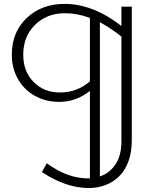

<svg xmlns="http://www.w3.org/2000/svg" viewBox="-20 -720 798 976"><path d="M597.2 -686H649.9V-4.9Q649.9 53.2 633.1 99.6Q616.2 146 586.4 175.5Q556.6 205.1 517.1 220.5Q477.5 235.8 431.2 235.8Q316.4 235.8 192.9 154.8L217.8 109.9Q322.8 187 428.2 187H437V-257.8Q366.7 -202.1 280.8 -202.1Q213.9 -202.1 158.9 -231.9Q104 -261.7 72 -316.9Q40 -372.1 40 -441.9Q40 -556.6 115.7 -628.4Q191.4 -700.2 308.1 -700.2Q453.1 -700.2 597.2 -587.9ZM286.1 -250Q371.6 -250 437 -306.2V-628.9Q373.5 -652.8 310.1 -652.8Q217.8 -652.8 158 -593.5Q98.1 -534.2 98.1 -441.9Q98.1 -356 151.6 -302.5Q205.1 -249 286.1 -250ZM487.8 176.8Q537.6 160.2 567.4 115Q597.2 69.8 597.2 -1V-534.2Q541 -578.6 487.8 -606.9Z"/></svg>

Font: BioRhyme Light
Style: Regular
Weight: 300
Designer: Aoife Mooney
Foundry: Aoife Mooney Type
Version: Version 1.500;PS 001.500;hotconv 1.0.88;makeotf.lib2.5.64775